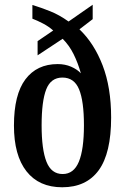

<svg xmlns="http://www.w3.org/2000/svg" viewBox="-20 -782 529 812"><path d="M243 10Q145 10 92 -57.5Q39 -125 39 -251Q39 -382 87.5 -446.5Q136 -511 224 -511Q255 -511 280.5 -500Q306 -489 322 -472Q310 -515 291.5 -552.5Q273 -590 245 -618L139 -548V-608L205 -653Q186 -670 162 -682.5Q138 -695 117 -703V-761Q153 -750 192 -734.5Q231 -719 270 -691L372 -762V-701L316 -658Q378 -599 414 -505.5Q450 -412 450 -285Q450 -134 397.5 -62Q345 10 243 10ZM245 -46Q292 -46 313.5 -98Q335 -150 335 -252Q335 -354 314.5 -404Q294 -454 244 -454Q195 -454 175.5 -404Q156 -354 156 -252Q156 -150 176.5 -98Q197 -46 245 -46Z"/></svg>

Font: Noto Serif Georgian ExtraCondensed SemiBold
Style: Regular
Weight: 600
Width: 2
Designer: Monotype Design Team, Akaki Razmadze
Foundry: Google LLC
Version: Version 2.003; ttfautohint (v1.8.4.7-5d5b)